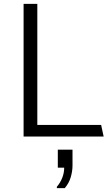

<svg xmlns="http://www.w3.org/2000/svg" viewBox="-20 -706 576 993"><path d="M102 0V-686H173V-60H503L516 0ZM274 267V260Q292 239 302 213.5Q312 188 312 161H279V68H355V150Q355 179 346 210Q337 241 315 267Z"/></svg>

Font: Chivo Medium ExtraLight
Style: Regular
Weight: 250
Version: Version 2.002